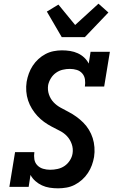

<svg xmlns="http://www.w3.org/2000/svg" viewBox="-20 -1017 640 1045"><path d="M296 8Q272 8 250 4.5Q228 1 208.5 -8Q189 -17 172.5 -31.5Q156 -46 146 -65L136 0H31L62 -189H167Q164 -169 167 -150Q170 -131 183 -117.5Q196 -104 214.5 -98.5Q233 -93 253 -93Q273 -93 293.5 -97.5Q314 -102 331 -113.5Q348 -125 360 -143.5Q372 -162 375 -182Q379 -208 370.5 -232.5Q362 -257 345.5 -275Q329 -293 306.5 -304.5Q284 -316 262 -327.5Q240 -339 220 -353.5Q200 -368 183.5 -386Q167 -404 154 -425Q141 -446 133 -470Q125 -494 123 -520Q121 -546 125 -572Q129 -595 137 -617Q145 -639 158 -659Q171 -679 189 -695.5Q207 -712 228 -723Q249 -734 272 -738.5Q295 -743 317 -743Q340 -743 362 -739.5Q384 -736 403.5 -727Q423 -718 438 -704Q453 -690 463 -671L473 -735H578L547 -546H442Q445 -565 442.5 -584Q440 -603 428 -617Q416 -631 398 -636.5Q380 -642 360 -642Q341 -642 321.5 -637.5Q302 -633 285 -621Q268 -609 257 -591Q246 -573 242 -554Q238 -527 246.5 -502.5Q255 -478 271.5 -460.5Q288 -443 310 -431Q332 -419 354 -407.5Q376 -396 396 -381.5Q416 -367 433.5 -349.5Q451 -332 464 -310.5Q477 -289 484.5 -265.5Q492 -242 494 -215.5Q496 -189 492 -163Q488 -140 480 -118Q472 -96 458.5 -75.5Q445 -55 426.5 -38.5Q408 -22 386.5 -11Q365 0 341.5 4Q318 8 296 8ZM316 -815 235 -954 298 -992 389 -881 516 -997 570 -949 442 -815Z"/></svg>

Font: Iosevka HT Extended
Style: Bold Italic
Weight: 700
Width: 7
Italic angle: -9°
Monospace: yes
Designer: Belleve Invis
Foundry: Belleve Invis
Version: Version 32.3.0; ttfautohint (v1.8.4)